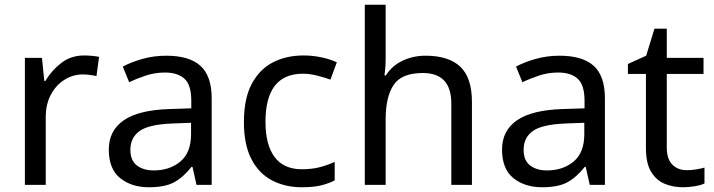

<svg xmlns="http://www.w3.org/2000/svg" viewBox="-20 -780 3014 810"><path d="M335 -546Q350 -546 367.5 -544.5Q385 -543 398 -540L387 -459Q374 -462 358.5 -464Q343 -466 329 -466Q288 -466 252 -443.5Q216 -421 194.5 -380.5Q173 -340 173 -286V0H85V-536H157L167 -438H171Q197 -482 238 -514Q279 -546 335 -546Z M681 -545Q779 -545 826 -502Q873 -459 873 -365V0H809L792 -76H788Q753 -32 714.5 -11Q676 10 608 10Q535 10 487 -28.5Q439 -67 439 -149Q439 -229 502 -272.5Q565 -316 696 -320L787 -323V-355Q787 -422 758 -448Q729 -474 676 -474Q634 -474 596 -461.5Q558 -449 525 -433L498 -499Q533 -518 581 -531.5Q629 -545 681 -545ZM707 -259Q607 -255 568.5 -227Q530 -199 530 -148Q530 -103 557.5 -82Q585 -61 628 -61Q696 -61 741 -98.5Q786 -136 786 -214V-262Z M1254 10Q1183 10 1127.5 -19Q1072 -48 1040.5 -109Q1009 -170 1009 -265Q1009 -364 1042 -426Q1075 -488 1131.5 -517Q1188 -546 1260 -546Q1301 -546 1339 -537.5Q1377 -529 1401 -517L1374 -444Q1350 -453 1318 -461Q1286 -469 1258 -469Q1100 -469 1100 -266Q1100 -169 1138.5 -117.5Q1177 -66 1253 -66Q1297 -66 1330.5 -75Q1364 -84 1392 -97V-19Q1365 -5 1332.5 2.5Q1300 10 1254 10Z M1607 -537Q1607 -497 1602 -462H1608Q1634 -503 1678.5 -524Q1723 -545 1775 -545Q1873 -545 1922 -498.5Q1971 -452 1971 -349V0H1884V-343Q1884 -472 1764 -472Q1674 -472 1640.5 -421.5Q1607 -371 1607 -277V0H1519V-760H1607Z M2340 -545Q2438 -545 2485 -502Q2532 -459 2532 -365V0H2468L2451 -76H2447Q2412 -32 2373.5 -11Q2335 10 2267 10Q2194 10 2146 -28.5Q2098 -67 2098 -149Q2098 -229 2161 -272.5Q2224 -316 2355 -320L2446 -323V-355Q2446 -422 2417 -448Q2388 -474 2335 -474Q2293 -474 2255 -461.5Q2217 -449 2184 -433L2157 -499Q2192 -518 2240 -531.5Q2288 -545 2340 -545ZM2366 -259Q2266 -255 2227.5 -227Q2189 -199 2189 -148Q2189 -103 2216.5 -82Q2244 -61 2287 -61Q2355 -61 2400 -98.5Q2445 -136 2445 -214V-262Z M2877 -62Q2897 -62 2918 -65.5Q2939 -69 2952 -73V-6Q2938 1 2912 5.5Q2886 10 2862 10Q2820 10 2784.5 -4.5Q2749 -19 2727 -55Q2705 -91 2705 -156V-468H2629V-510L2706 -545L2741 -659H2793V-536H2948V-468H2793V-158Q2793 -109 2816.5 -85.5Q2840 -62 2877 -62Z"/></svg>

Font: Noto Sans Historical
Style: Regular
Weight: 400
Designer: Monotype Design Team
Foundry: Monotype Imaging Inc.
Version: Version 2.013; ttfautohint (v1.8.4.7-5d5b)